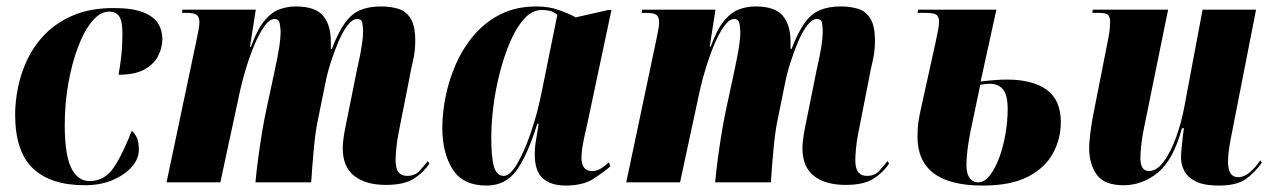

<svg xmlns="http://www.w3.org/2000/svg" viewBox="-20 -566 3956 596"><path d="M243 9Q137 9 82 -43.5Q27 -96 27 -211Q27 -250 36 -295Q45 -340 66 -383.5Q87 -427 122.5 -462.5Q158 -498 210 -519.5Q262 -541 333 -541Q391 -541 424 -528Q457 -515 470.5 -493.5Q484 -472 484 -445Q484 -419 471.5 -393.5Q459 -368 429.5 -351Q400 -334 348 -334Q353 -361 356.5 -392.5Q360 -424 360 -461Q360 -502 349.5 -516Q339 -530 319 -530Q291 -530 266 -500Q241 -470 222 -419.5Q203 -369 192 -306.5Q181 -244 181 -178Q181 -86 201 -45Q221 -4 258 -4Q304 -4 332 -44.5Q360 -85 389 -160Q397 -154 404 -140.5Q411 -127 411 -101Q411 -73 389 -48Q367 -23 329.5 -7Q292 9 243 9Z M1178 8Q1115 8 1079.5 -20Q1044 -48 1044 -105Q1044 -125 1048 -148.5Q1052 -172 1059 -205L1088 -349Q1091 -362 1095.5 -383.5Q1100 -405 1103.5 -428Q1107 -451 1107 -468Q1107 -479 1105 -493Q1103 -507 1089 -507Q1074 -507 1059 -487.5Q1044 -468 1030.5 -436.5Q1017 -405 1006 -370Q995 -335 989 -303L966 -190Q959 -156 954 -102.5Q949 -49 946 0H773Q776 -34 781.5 -75Q787 -116 793.5 -155.5Q800 -195 806 -222L833 -348Q843 -395 847 -421Q851 -447 851 -468Q851 -477 848.5 -492Q846 -507 832 -507Q817 -507 801 -485Q785 -463 770.5 -428.5Q756 -394 744.5 -356.5Q733 -319 726 -288L664 0H497L591 -446Q593 -458 596 -471.5Q599 -485 599 -497Q599 -513 591 -519.5Q583 -526 558 -526H545L546 -536H774L756 -421H759Q779 -476 801.5 -502.5Q824 -529 848.5 -537.5Q873 -546 898 -546Q958 -546 982.5 -517.5Q1007 -489 1007 -436V-414H1010Q1030 -466 1050.5 -494.5Q1071 -523 1098 -534.5Q1125 -546 1163 -546Q1193 -546 1217 -538.5Q1241 -531 1255 -508Q1269 -485 1269 -440Q1269 -406 1262 -377Q1255 -348 1250 -319L1217 -152Q1212 -126 1210 -103.5Q1208 -81 1208 -70Q1208 -42 1217.5 -31Q1227 -20 1244 -20Q1268 -20 1281.5 -35Q1295 -50 1308 -66L1313 -58Q1294 -30 1264 -11Q1234 8 1178 8Z M1490 10Q1417 10 1385 -40.5Q1353 -91 1353 -170Q1353 -214 1363 -265Q1373 -316 1394.5 -365.5Q1416 -415 1450.5 -456Q1485 -497 1533.5 -521.5Q1582 -546 1646 -546Q1684 -546 1716 -534.5Q1748 -523 1767 -512L1868 -535H1878L1804 -186Q1802 -175 1797 -154.5Q1792 -134 1788.5 -113Q1785 -92 1785 -77Q1785 -35 1818 -35Q1832 -35 1844.5 -42.5Q1857 -50 1870 -62L1875 -50Q1856 -33 1823 -11.5Q1790 10 1736 10Q1690 10 1665 -12.5Q1640 -35 1640 -86Q1640 -110 1644 -132Q1648 -154 1652 -182H1648Q1617 -83 1583 -36.5Q1549 10 1490 10ZM1544 -20Q1563 -20 1585 -57Q1607 -94 1628 -155Q1649 -216 1663 -288L1710 -520Q1698 -530 1686 -532.5Q1674 -535 1662 -535Q1632 -535 1607.5 -508Q1583 -481 1564 -437Q1545 -393 1531.5 -340.5Q1518 -288 1511.5 -235.5Q1505 -183 1505 -140Q1505 -76 1513.5 -48Q1522 -20 1544 -20Z M2605 8Q2542 8 2506.5 -20Q2471 -48 2471 -105Q2471 -125 2475 -148.5Q2479 -172 2486 -205L2515 -349Q2518 -362 2522.5 -383.5Q2527 -405 2530.5 -428Q2534 -451 2534 -468Q2534 -479 2532 -493Q2530 -507 2516 -507Q2501 -507 2486 -487.5Q2471 -468 2457.5 -436.5Q2444 -405 2433 -370Q2422 -335 2416 -303L2393 -190Q2386 -156 2381 -102.5Q2376 -49 2373 0H2200Q2203 -34 2208.5 -75Q2214 -116 2220.5 -155.5Q2227 -195 2233 -222L2260 -348Q2270 -395 2274 -421Q2278 -447 2278 -468Q2278 -477 2275.5 -492Q2273 -507 2259 -507Q2244 -507 2228 -485Q2212 -463 2197.5 -428.5Q2183 -394 2171.5 -356.5Q2160 -319 2153 -288L2091 0H1924L2018 -446Q2020 -458 2023 -471.5Q2026 -485 2026 -497Q2026 -513 2018 -519.5Q2010 -526 1985 -526H1972L1973 -536H2201L2183 -421H2186Q2206 -476 2228.5 -502.5Q2251 -529 2275.5 -537.5Q2300 -546 2325 -546Q2385 -546 2409.5 -517.5Q2434 -489 2434 -436V-414H2437Q2457 -466 2477.5 -494.5Q2498 -523 2525 -534.5Q2552 -546 2590 -546Q2620 -546 2644 -538.5Q2668 -531 2682 -508Q2696 -485 2696 -440Q2696 -406 2689 -377Q2682 -348 2677 -319L2644 -152Q2639 -126 2637 -103.5Q2635 -81 2635 -70Q2635 -42 2644.5 -31Q2654 -20 2671 -20Q2695 -20 2708.5 -35Q2722 -50 2735 -66L2740 -58Q2721 -30 2691 -11Q2661 8 2605 8Z M3030 10Q2828 10 2828 -142Q2828 -167 2831 -188Q2834 -209 2841 -239L2883 -429Q2888 -454 2891.5 -470.5Q2895 -487 2895 -500Q2895 -511 2888.5 -518.5Q2882 -526 2853 -526H2828L2830 -536H3073L3024 -313Q3074 -319 3105 -319Q3186 -319 3229.5 -287Q3273 -255 3273 -187Q3273 -135 3248.5 -90Q3224 -45 3171 -17.5Q3118 10 3030 10ZM3016 0Q3036 0 3053 -22Q3070 -44 3082.5 -78.5Q3095 -113 3101.5 -152.5Q3108 -192 3108 -227Q3108 -271 3093.5 -288.5Q3079 -306 3052 -306Q3044 -306 3023 -303Q3007 -228 2993.5 -162.5Q2980 -97 2980 -53Q2980 -27 2990 -13.5Q3000 0 3016 0Z M3763 10Q3717 10 3691.5 -3Q3666 -16 3656 -36Q3646 -56 3646 -77Q3646 -88 3648 -108Q3650 -128 3652 -145.5Q3654 -163 3655 -168H3649Q3622 -69 3574 -30Q3526 9 3468 9Q3407 9 3384 -24.5Q3361 -58 3361 -104Q3361 -127 3365 -157Q3369 -187 3374 -212L3419 -440Q3424 -465 3425 -477.5Q3426 -490 3426 -498Q3426 -512 3420.5 -519Q3415 -526 3392 -526H3371L3372 -536H3606L3531 -168Q3525 -140 3522.5 -114.5Q3520 -89 3520 -76Q3520 -54 3527 -44.5Q3534 -35 3546 -35Q3570 -35 3591 -62.5Q3612 -90 3629.5 -136.5Q3647 -183 3657 -238L3713 -536H3879L3801 -138Q3792 -92 3792 -64Q3792 -16 3823 -16Q3842 -16 3859.5 -31Q3877 -46 3892 -68L3897 -61Q3875 -30 3847 -10Q3819 10 3763 10Z"/></svg>

Font: Noto Serif Display ExtraCondensed Black
Style: Italic
Weight: 900
Width: 2
Italic angle: -12°
Designer: Monotype Design Team
Foundry: Monotype Imaging Inc.
Version: Version 2.009